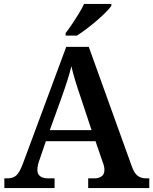

<svg xmlns="http://www.w3.org/2000/svg" viewBox="-20 -951 775 971"><path d="M2 0V-49H17Q45 -49 62 -63.5Q79 -78 96 -124L315 -714H429L645 -114Q658 -76 675.5 -62.5Q693 -49 719 -49H735V0H426V-49H459Q479 -49 493.5 -59Q508 -69 508 -91Q508 -102 505.5 -112.5Q503 -123 499 -132L463 -237H212L180 -143Q175 -131 172 -116.5Q169 -102 169 -92Q169 -70 183.5 -59.5Q198 -49 222 -49H256V0ZM232 -293H443L387 -462Q374 -499 361.5 -540Q349 -581 341 -616Q333 -583 321 -545Q309 -507 295 -468ZM312 -784Q327 -803 344.5 -829Q362 -855 378.5 -882Q395 -909 405 -931H543V-921Q534 -908 514 -888Q494 -868 468.5 -846Q443 -824 417 -804.5Q391 -785 369 -771H312Z"/></svg>

Font: Noto Serif NP Hmong SemiBold
Style: Regular
Weight: 600
Designer: Dalton Maag Ltd
Foundry: Dalton Maag Ltd
Version: Version 1.001; ttfautohint (v1.8.4.7-5d5b)